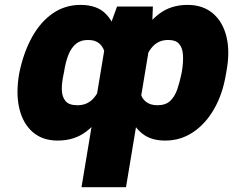

<svg xmlns="http://www.w3.org/2000/svg" viewBox="-20 -573 1017 796"><path d="M317.9 203.1 423.3 -430.7 465.3 -545.9H613.8L609.9 -444.3L502.4 203.1ZM59.1 -265.6 61 -275.4Q78.6 -357.9 113.5 -420.4Q148.4 -482.9 199.2 -517.8Q250 -552.7 314 -552.7Q383.3 -552.7 419.9 -514.2Q456.5 -475.6 469.7 -410.6Q482.9 -345.7 481 -266.6V-264.6Q457.5 -192.9 423.1 -130.1Q388.7 -67.4 339.1 -28.8Q289.6 9.8 219.2 9.8Q156.2 9.8 115.7 -25.4Q75.2 -60.5 60.3 -122.6Q45.4 -184.6 59.1 -265.6ZM245.6 -275.4 243.7 -265.6Q235.8 -230.5 236.3 -201.2Q236.8 -171.9 251.5 -154.3Q266.1 -136.7 300.3 -136.7Q343.8 -136.2 370.6 -168.7Q397.5 -201.2 410.6 -261.7L412.6 -271.5Q421.9 -315.9 416.3 -346.2Q410.6 -376.5 392.6 -392.1Q374.5 -407.7 345.2 -407.2Q315.4 -407.7 295.7 -391.8Q275.9 -376 263.9 -346.4Q252 -316.9 245.6 -275.4ZM918.5 -275.4 916.5 -264.6Q903.3 -183.6 867.9 -121.6Q832.5 -59.6 780.5 -24.9Q728.5 9.8 665.5 9.8Q612.8 9.8 579.1 -12.5Q545.4 -34.7 526.9 -73.2Q508.3 -111.8 501.2 -161.1Q494.1 -210.4 494.6 -264.6L495.6 -266.6Q520 -345.7 554.2 -410.6Q588.4 -475.6 637.9 -514.2Q687.5 -552.7 757.3 -552.7Q820.8 -552.7 862.3 -517.8Q903.8 -482.9 918.9 -420.7Q934.1 -358.4 918.5 -275.4ZM731.9 -265.6 733.9 -275.4Q740.7 -316.9 738.5 -346.4Q736.3 -376 721.9 -391.8Q707.5 -407.7 677.2 -407.2Q633.8 -407.7 606.9 -373Q580.1 -338.4 565.9 -271.5L564 -261.7Q555.2 -221.7 560.8 -193.6Q566.4 -165.5 585 -151.1Q603.5 -136.7 632.3 -136.7Q666.5 -136.7 685.3 -154.3Q704.1 -171.9 714.4 -201.2Q724.6 -230.5 731.9 -265.6Z"/></svg>

Font: Inter 24pt Black
Style: Italic
Weight: 900
Italic angle: -9.3988°
Designer: Rasmus Andersson
Foundry: rsms
Version: Version 4.001;git-66647c0bb